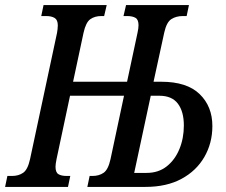

<svg xmlns="http://www.w3.org/2000/svg" viewBox="-53 -734 886 754"><path d="M-33 0 -24 -43H-6Q20 -43 38 -55.5Q56 -68 65 -109L171 -605Q172 -611 173 -619Q174 -627 174 -634Q174 -656 161.5 -663.5Q149 -671 128 -671H109L118 -714H366L356 -671H345Q319 -671 301.5 -658.5Q284 -646 275 -605L234 -413H446L487 -605Q489 -614 490 -621.5Q491 -629 491 -635Q491 -657 479 -664Q467 -671 446 -671H432L442 -714H689L680 -671H665Q639 -671 620 -659Q601 -647 592 -606L550 -413H580Q681 -413 731 -364.5Q781 -316 781 -239Q781 -172 749.5 -117.5Q718 -63 659.5 -31.5Q601 0 518 0H290L299 -43H310Q336 -43 354 -55.5Q372 -68 381 -109L434 -358H222L169 -109Q165 -89 165 -79Q165 -57 176.5 -50Q188 -43 209 -43H223L214 0ZM573 -358H539L474 -55H523Q569 -55 601.5 -80.5Q634 -106 651.5 -148.5Q669 -191 669 -241Q669 -296 645.5 -327Q622 -358 573 -358Z"/></svg>

Font: Noto Serif ExtraCondensed Medium
Style: Italic
Weight: 500
Width: 2
Italic angle: -12°
Designer: Monotype Design Team
Foundry: Monotype Imaging Inc.
Version: Version 2.013; ttfautohint (v1.8.4.7-5d5b)